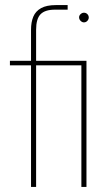

<svg xmlns="http://www.w3.org/2000/svg" viewBox="-20 -735 427 755"><path d="M102 0V-478H19V-496H102V-618Q102 -648 111 -669.5Q120 -691 141.5 -703Q163 -715 200 -715H246V-697H196Q157 -697 139.5 -679Q122 -661 122 -618V-496H320V0H300V-478H122V0ZM310 -647Q303 -647 297 -653Q291 -659 291 -667Q291 -674 297 -679.5Q303 -685 310 -685Q318 -685 323.5 -679.5Q329 -674 329 -666Q329 -659 323.5 -653Q318 -647 310 -647Z"/></svg>

Font: DM Sans 28pt Thin
Style: Regular
Weight: 250
Version: Version 4.004;gftools[0.9.30]